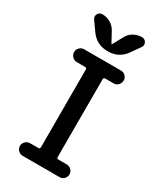

<svg xmlns="http://www.w3.org/2000/svg" viewBox="-235 -1053 970 1140"><g transform="rotate(30 250.0 -482.5)"><path d="M180.7 -86.9Q191.4 -86.9 192.4 -97.7V-631.8Q192.4 -642.6 180.7 -642.6H124Q106.4 -642.6 93.3 -655.8Q80.1 -668.9 80.1 -687Q80.1 -705.1 93.3 -717.8Q106.4 -730.5 124 -730.5H377Q394.5 -730.5 407.2 -717.8Q419.9 -705.1 419.9 -687Q419.9 -668.9 407.2 -655.8Q394.5 -642.6 377 -642.6H319.3Q308.6 -642.6 307.6 -631.8V-97.7Q307.6 -86.9 319.3 -86.9H377Q394.5 -86.9 407.2 -73.7Q419.9 -60.5 419.9 -43Q419.9 -25.4 407.2 -12.7Q394.5 0 377 0H124Q106.4 0 93.3 -12.7Q80.1 -25.4 80.1 -43Q80.1 -60.5 93.3 -73.7Q106.4 -86.9 124 -86.9ZM130.9 -850.6 86.9 -913.1Q75.2 -929.7 84.5 -947.3Q93.8 -964.8 114.3 -964.8Q144.5 -964.8 170.4 -949.7Q196.3 -934.6 210 -909.2L249 -837.9H250H251L290 -909.2Q303.7 -935.5 330.1 -950.2Q356.4 -964.8 385.7 -964.8Q405.3 -964.8 415 -947.3Q424.8 -929.7 413.1 -913.1L369.1 -850.6Q326.2 -790 250 -790Q173.8 -790 130.9 -850.6Z"/></g></svg>

Font: Rounded-X Mgen+ 1mn medium
Style: Regular
Weight: 500
Designer: [Source Han Sans]
Ryoko NISHIZUKA  (kana & ideographs); Paul D. Hunt (Latin, Greek & Cyrillic); Wenlong ZHANG  (bopomofo
Version: Version 1.059.20150602